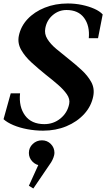

<svg xmlns="http://www.w3.org/2000/svg" viewBox="-29 -736 625 1105"><path d="M219 16Q173.2 16 128.3 7.6Q83.4 -0.8 47.6 -16Q11.8 -31.2 -8.6 -50L32.8 -198.8H86.4Q78.6 -121 115.3 -71.3Q152 -21.6 226.2 -21.6Q279.2 -21.6 319.2 -54.4Q359.2 -87.2 369.2 -138Q374.8 -165.8 355.9 -193.2Q337 -220.6 304.1 -249Q271.2 -277.4 233.4 -307Q191.4 -340.8 152.9 -375.9Q114.4 -411 92.8 -449.1Q71.2 -487.2 79.2 -529Q90.2 -584 129.5 -626Q168.8 -668 229 -692Q289.2 -716 361 -716Q403 -716 442.5 -707.8Q482 -699.6 513.7 -685.5Q545.4 -671.4 562 -653L535.2 -516.2H482Q488.4 -587.6 455 -633Q421.6 -678.4 353.8 -678.4Q309.2 -678.4 274.7 -649.1Q240.2 -619.8 231.8 -574Q225.2 -541.2 243.6 -511.6Q262 -482 294.9 -454.5Q327.8 -427 364.4 -398Q403.8 -367 439.9 -333.8Q476 -300.6 496.1 -264Q516.2 -227.4 507.8 -183Q496.8 -125 455.7 -80Q414.6 -35 353.4 -9.5Q292.2 16 219 16ZM162.8 348.8 137.2 333 206.2 181.2V216.6Q177.4 214.6 157.3 193.5Q137.2 172.4 137.2 144.2Q137.2 113.8 159.4 92.7Q181.6 71.6 212.4 71.6Q242.6 71.6 263.5 92.7Q284.4 113.8 284.4 144.2Q284.4 155 278.7 170.4Q273 185.8 265.4 198Z"/></svg>

Font: Wittgenstein
Style: Italic
Weight: 400
Italic angle: -11°
Designer: Jörg Drees
Foundry: Jörg Drees
Version: Version 1.500